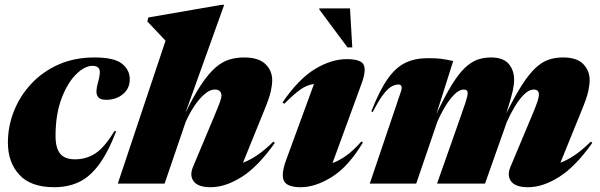

<svg xmlns="http://www.w3.org/2000/svg" viewBox="-20 -767 2508 802"><path d="M366.5 -492Q333.5 -492 297.5 -456.2Q261.5 -420.5 236.8 -354.8Q212 -289 212 -198.5Q212 -149.5 231 -125.5Q250 -101.5 293.5 -101.5Q340.5 -101.5 378.8 -126.5Q417 -151.5 457.5 -219H465.5Q430.5 -128.5 392 -77.5Q353.5 -26.5 308.2 -5.8Q263 15 206.5 15Q108.5 15 60.8 -37Q13 -89 13 -171Q13 -239.5 38.2 -303Q63.5 -366.5 110.8 -417.2Q158 -468 224.8 -497.5Q291.5 -527 374 -527Q456.5 -527 489.2 -501.2Q522 -475.5 522 -436Q522 -397 493.2 -373.5Q464.5 -350 423 -350Q395 -350 386.5 -366.8Q378 -383.5 389.5 -423.5Q401 -463.5 394.8 -477.8Q388.5 -492 366.5 -492Z M755.5 -257.5 667.5 0H472L671.5 -597L595.5 -677.5L599.5 -694L905.5 -747H916.5L754.5 -295.5Q790.5 -369 821 -414.5Q851.5 -460 879.8 -484.5Q908 -509 937.2 -518Q966.5 -527 999.5 -527Q1060.5 -527 1088.8 -499.2Q1117 -471.5 1117 -432.5Q1117 -412.5 1111.2 -385.8Q1105.5 -359 1083.5 -305.5L995 -87.5Q1020.5 -96.5 1051.5 -116.8Q1082.5 -137 1122 -175.5L1128 -170Q1057 -70 989 -27.5Q921 15 860 15Q807.5 15 789.2 -9.2Q771 -33.5 786 -69.5L873.5 -278Q893.5 -325.5 899.2 -342.2Q905 -359 905 -367Q905 -393 877 -393Q856.5 -393 834 -373.5Q811.5 -354 791 -323Q770.5 -292 755.5 -257.5Z M1175 -98 1291.5 -416Q1263 -412.5 1236.5 -394.2Q1210 -376 1167.5 -333.5L1160 -339Q1227 -437 1295.5 -478.5Q1364 -520 1428.5 -520Q1487 -520 1498.8 -497Q1510.5 -474 1491.5 -421L1369 -86Q1395 -95 1424.8 -115.8Q1454.5 -136.5 1489.5 -176L1496 -172Q1435.5 -71 1366.5 -28Q1297.5 15 1236.5 15Q1179.5 15 1166.2 -11.2Q1153 -37.5 1175 -98ZM1451.5 -569H1431.5L1314 -727V-732H1442Z M2454 -170Q2383 -70 2315 -27.5Q2247 15 2186 15Q2133.5 15 2115.2 -9.2Q2097 -33.5 2112 -69.5L2199.5 -278Q2219.5 -325.5 2225.2 -343.5Q2231 -361.5 2231 -372.5Q2231 -393 2209.5 -393Q2190 -393 2169.8 -373.2Q2149.5 -353.5 2130.8 -322.5Q2112 -291.5 2097 -257.5L2006 0H1805.5L1903.5 -278Q1916.5 -314.5 1922.8 -333.8Q1929 -353 1931.2 -362.5Q1933.5 -372 1933.5 -378Q1933.5 -393 1917 -393Q1899 -393 1878.8 -373.2Q1858.5 -353.5 1839.8 -322.5Q1821 -291.5 1806.5 -257.5L1718.5 0H1524.5L1654 -382.5Q1665 -414 1644 -414Q1632 -414 1617 -406.5Q1602 -399 1582.8 -374.8Q1563.5 -350.5 1537 -299L1531 -302Q1565 -388.5 1598.8 -436.8Q1632.5 -485 1673 -504.5Q1713.5 -524 1766.5 -524Q1800.5 -524 1821.5 -521.5Q1842.5 -519 1873 -512L1803 -291Q1838 -365 1866.5 -411.5Q1895 -458 1921.2 -483Q1947.5 -508 1973.8 -517.5Q2000 -527 2030.5 -527Q2082 -527 2104.8 -500.2Q2127.5 -473.5 2127.5 -434.5Q2127.5 -414.5 2121.8 -387.5Q2116 -360.5 2098.5 -305.5L2095 -294Q2131 -366.5 2160.5 -412.2Q2190 -458 2216.8 -483Q2243.5 -508 2271.2 -517.5Q2299 -527 2332 -527Q2390 -527 2416.5 -499.2Q2443 -471.5 2443 -432.5Q2443 -412.5 2437.2 -385.8Q2431.5 -359 2409.5 -305.5L2321 -87.5Q2346.5 -96.5 2377.5 -116.8Q2408.5 -137 2448 -175.5Z"/></svg>

Font: Newsreader Display ExtraBold
Style: Italic
Weight: 800
Italic angle: -17°
Designer: Hugues Gentile
Foundry: Production Type
Version: Version 1.001